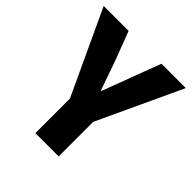

<svg xmlns="http://www.w3.org/2000/svg" viewBox="-186 -777 904 904"><g transform="rotate(45 265.5 -325.5)"><path d="M188 0H343V-230L539 -651H377L322 -506C305 -457 286 -412 268 -361H264C246 -412 230 -457 213 -506L158 -651H-8L188 -230Z"/></g></svg>

Font: Source Sans Pro
Style: Bold
Weight: 700
Designer: Paul D. Hunt
Foundry: Adobe Systems Incorporated
Version: Version 3.006;hotconv 1.0.111;makeotfexe 2.5.65597